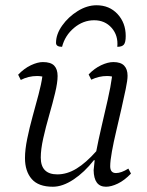

<svg xmlns="http://www.w3.org/2000/svg" viewBox="-20 -698 559 730"><path d="M181 12Q126 12 100.5 -17.5Q75 -47 75 -97Q75 -129 83.5 -170.5Q92 -212 104 -255.5Q116 -299 126.5 -338.5Q137 -378 141 -407Q132 -409 121 -409Q88 -409 59 -394L49 -414Q72 -438 97.5 -450Q123 -462 143 -462Q173 -462 186 -448.5Q199 -435 199 -409Q199 -384 189.5 -344.5Q180 -305 167 -260Q154 -215 144.5 -172.5Q135 -130 135 -99Q135 -35 198 -35Q235 -35 271 -57Q307 -79 346 -123Q354 -165 366 -216.5Q378 -268 389.5 -318.5Q401 -369 406 -407Q398 -409 387 -409Q356 -409 327 -395L317 -415Q339 -438 364.5 -450Q390 -462 411 -462Q439 -462 452 -448.5Q465 -435 465 -410Q465 -393 458 -359.5Q451 -326 441.5 -284Q432 -242 422 -200Q412 -158 405.5 -122Q399 -86 399 -66Q399 -40 421 -40Q441 -40 468 -57L478 -38Q453 -12 428 0Q403 12 383 12Q337 12 336 -51Q337 -65 340 -89H337Q301 -43 259.5 -15.5Q218 12 181 12ZM347 -678Q396 -678 427 -644.5Q458 -611 458 -561Q458 -537 451 -528.5Q444 -520 426 -520Q430 -563 404.5 -592Q379 -621 338 -621Q296 -621 261.5 -592Q227 -563 216 -520Q193 -520 193 -535Q193 -568 216.5 -601Q240 -634 275.5 -656Q311 -678 347 -678Z"/></svg>

Font: Petrona Light
Style: Italic
Weight: 300
Italic angle: -9°
Designer: Ringo R. Seeber
Foundry: Ringo R. Seeber
Version: Version 2.001; ttfautohint (v1.8.3)